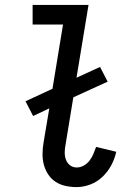

<svg xmlns="http://www.w3.org/2000/svg" viewBox="-20 -755 540 783"><path d="M292 8Q269 8 246.5 3Q224 -2 206 -14Q188 -26 176 -44.5Q164 -63 158.5 -84.5Q153 -106 153.5 -129.5Q154 -153 158 -176L181 -313L115 -282L84 -342L194 -393L237 -655H113V-735H341L292 -438L388 -482L419 -422L279 -358L247 -163Q244 -148 244 -132.5Q244 -117 249 -103.5Q254 -90 265.5 -81Q277 -72 293 -72Q308 -72 322 -80Q336 -88 345.5 -100.5Q355 -113 361 -127.5Q367 -142 372 -156L454 -136Q448 -108 434 -81.5Q420 -55 398 -34Q376 -13 348 -2.5Q320 8 292 8Z"/></svg>

Font: Iosevka Curly Slab Medium
Style: Italic
Weight: 500
Italic angle: -9°
Monospace: yes
Designer: Belleve Invis
Foundry: Belleve Invis
Version: Version 22.1.2; ttfautohint (v1.8.4)